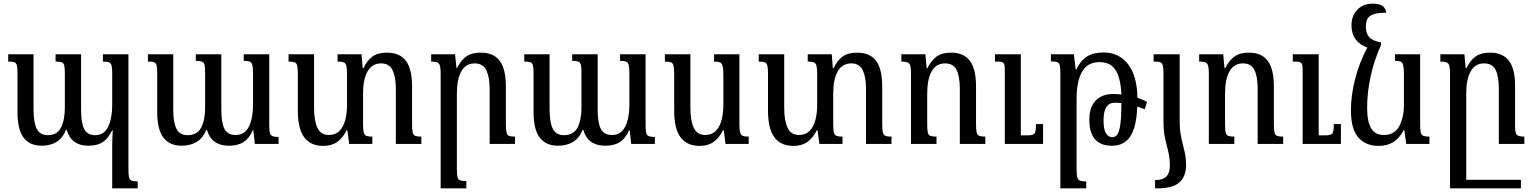

<svg xmlns="http://www.w3.org/2000/svg" viewBox="-20 -790 8414 1054"><path d="M545 -492H685V138Q685 167 688 181.5Q691 196 702 201Q713 206 736 206V244H596V2Q596 -17 597 -36Q598 -55 599 -74H595Q576 -31 545 -10.5Q514 10 466 10Q371 10 346 -77H342Q324 -31 289.5 -10.5Q255 10 209 10Q143 10 109.5 -34.5Q76 -79 76 -174V-387Q76 -417 72.5 -431Q69 -445 58.5 -448.5Q48 -452 25 -452V-492H164V-188Q164 -119 181.5 -83.5Q199 -48 242 -48Q294 -48 315 -90Q336 -132 336 -200V-383Q336 -414 333 -429Q330 -444 319 -448Q308 -452 285 -452V-492H425V-188Q425 -115 442.5 -81.5Q460 -48 501 -48Q552 -48 574 -95Q596 -142 596 -213V-384Q596 -414 593 -428.5Q590 -443 579 -447.5Q568 -452 545 -452Z M1318 -492H1458V-106Q1458 -77 1461 -62.5Q1464 -48 1475 -43Q1486 -38 1509 -38V0H1379L1371 -74H1367Q1349 -31 1317.5 -10.5Q1286 10 1237 10Q1141 10 1116 -77H1112Q1094 -31 1059 -10.5Q1024 10 977 10Q911 10 877 -34.5Q843 -79 843 -174V-387Q843 -417 839.5 -431Q836 -445 825.5 -448.5Q815 -452 792 -452V-492H931V-188Q931 -119 948.5 -83.5Q966 -48 1010 -48Q1063 -48 1084.5 -90Q1106 -132 1106 -200V-387Q1106 -418 1103 -432.5Q1100 -447 1089 -451.5Q1078 -456 1055 -456V-492H1195V-188Q1195 -115 1212.5 -82Q1230 -49 1273 -49Q1324 -49 1346.5 -95.5Q1369 -142 1369 -213V-387Q1369 -418 1365.5 -432.5Q1362 -447 1351.5 -451.5Q1341 -456 1318 -456Z M2242 -109Q2242 -78 2245.5 -63Q2249 -48 2260 -44Q2271 -40 2293 -40V0H2153V-302Q2153 -365 2135.5 -403.5Q2118 -442 2072 -442Q2023 -442 1998 -398.5Q1973 -355 1973 -276V-108Q1973 -77 1977 -62.5Q1981 -48 1991.5 -44Q2002 -40 2024 -40V0H1897L1887 -75H1883Q1862 -33 1831.5 -11Q1801 11 1754 11Q1686 11 1650.5 -35.5Q1615 -82 1615 -184V-384Q1615 -415 1611.5 -429.5Q1608 -444 1597 -448Q1586 -452 1564 -452V-492H1704V-198Q1704 -128 1722.5 -88.5Q1741 -49 1786 -49Q1821 -49 1843 -71Q1865 -93 1875 -130.5Q1885 -168 1885 -215V-386Q1885 -415 1881 -429.5Q1877 -444 1866 -448Q1855 -452 1833 -452V-492H1965L1971 -416H1975Q1995 -458 2024.5 -479.5Q2054 -501 2104 -501Q2174 -501 2208 -456.5Q2242 -412 2242 -315Z M2807 -40V0H2668V-302Q2668 -365 2650 -403.5Q2632 -442 2586 -442Q2537 -442 2512.5 -398.5Q2488 -355 2488 -276V137Q2488 168 2491.5 182Q2495 196 2506 200Q2517 204 2540 204V244H2399V-386Q2399 -430 2389.5 -441Q2380 -452 2347 -452V-492H2478L2486 -416H2489Q2510 -459 2539.5 -480Q2569 -501 2619 -501Q2689 -501 2723 -456.5Q2757 -412 2757 -315V-109Q2757 -78 2760.5 -63Q2764 -48 2774.5 -44Q2785 -40 2807 -40Z M3384 -492H3524V-106Q3524 -77 3527 -62.5Q3530 -48 3541 -43Q3552 -38 3575 -38V0H3445L3437 -74H3433Q3415 -31 3383.5 -10.5Q3352 10 3303 10Q3207 10 3182 -77H3178Q3160 -31 3125 -10.5Q3090 10 3043 10Q2977 10 2943 -34.5Q2909 -79 2909 -174V-387Q2909 -417 2905.5 -431Q2902 -445 2891.5 -448.5Q2881 -452 2858 -452V-492H2997V-188Q2997 -119 3014.5 -83.5Q3032 -48 3076 -48Q3129 -48 3150.5 -90Q3172 -132 3172 -200V-387Q3172 -418 3169 -432.5Q3166 -447 3155 -451.5Q3144 -456 3121 -456V-492H3261V-188Q3261 -115 3278.5 -82Q3296 -49 3339 -49Q3390 -49 3412.5 -95.5Q3435 -142 3435 -213V-387Q3435 -418 3431.5 -432.5Q3428 -447 3417.5 -451.5Q3407 -456 3384 -456Z M3820 11Q3752 11 3716.5 -35.5Q3681 -82 3681 -184V-384Q3681 -415 3677.5 -429.5Q3674 -444 3663 -448Q3652 -452 3630 -452V-492H3770V-198Q3770 -128 3788.5 -88.5Q3807 -49 3852 -49Q3887 -49 3909 -71Q3931 -93 3941 -130.5Q3951 -168 3951 -215V-380Q3951 -413 3946.5 -428.5Q3942 -444 3931 -448Q3920 -452 3900 -452V-492H4039V-108Q4039 -77 4043 -62.5Q4047 -48 4057.5 -44Q4068 -40 4090 -40V0H3963L3953 -75H3949Q3928 -33 3897.5 -11Q3867 11 3820 11Z M4823 -109Q4823 -78 4826.5 -63Q4830 -48 4841 -44Q4852 -40 4874 -40V0H4734V-302Q4734 -365 4716.5 -403.5Q4699 -442 4653 -442Q4604 -442 4579 -398.5Q4554 -355 4554 -276V-108Q4554 -77 4558 -62.5Q4562 -48 4572.5 -44Q4583 -40 4605 -40V0H4478L4468 -75H4464Q4443 -33 4412.5 -11Q4382 11 4335 11Q4267 11 4231.5 -35.5Q4196 -82 4196 -184V-384Q4196 -415 4192.5 -429.5Q4189 -444 4178 -448Q4167 -452 4145 -452V-492H4285V-198Q4285 -128 4303.5 -88.5Q4322 -49 4367 -49Q4402 -49 4424 -71Q4446 -93 4456 -130.5Q4466 -168 4466 -215V-386Q4466 -415 4462 -429.5Q4458 -444 4447 -448Q4436 -452 4414 -452V-492H4546L4552 -416H4556Q4576 -458 4605.5 -479.5Q4635 -501 4685 -501Q4755 -501 4789 -456.5Q4823 -412 4823 -315Z M5389 -40V0H5249V-302Q5249 -369 5231.5 -405.5Q5214 -442 5168 -442Q5119 -442 5094.5 -398.5Q5070 -355 5070 -276V-107Q5070 -76 5073.5 -62Q5077 -48 5088 -44Q5099 -40 5121 -40V0H4981V-386Q4981 -430 4971.5 -441Q4962 -452 4928 -452V-492H5060L5067 -416H5071Q5092 -458 5121.5 -479.5Q5151 -501 5201 -501Q5270 -501 5304 -456.5Q5338 -412 5338 -315V-109Q5338 -78 5341.5 -63Q5345 -48 5356 -44Q5367 -40 5389 -40ZM5706 -109V0H5496V-406Q5496 -437 5488.5 -444.5Q5481 -452 5454 -452H5442V-492H5584V-47H5621Q5651 -47 5659 -56.5Q5667 -66 5667 -109Z M5801 244V-386Q5801 -416 5798 -430Q5795 -444 5784 -448.5Q5773 -453 5749 -453V-492H5875L5885 -409H5889Q5910 -456 5946 -479Q5982 -502 6038 -502Q6122 -502 6172 -438.5Q6222 -375 6224 -253Q6251 -244 6277 -231L6264 -190Q6245 -198 6223 -205Q6219 -93 6185 -41.5Q6151 10 6084 10Q5960 10 5960 -133Q5960 -202 5995 -238Q6030 -274 6090 -274Q6113 -274 6136 -271Q6132 -362 6104 -405.5Q6076 -449 6016 -449Q5950 -449 5920 -396Q5890 -343 5890 -247V139Q5890 170 5894 184Q5898 198 5909.5 202Q5921 206 5943 206V244ZM6038 -129Q6038 -81 6051 -59Q6064 -37 6086 -37Q6104 -37 6114.5 -53Q6125 -69 6130.5 -109.5Q6136 -150 6136 -224Q6116 -226 6099 -226Q6038 -226 6038 -129Z M6367 -122V-387Q6367 -429 6359.5 -440.5Q6352 -452 6325 -452H6313V-492H6456V-121Q6456 -81 6461.5 -51.5Q6467 -22 6473.5 3Q6480 28 6485.5 54.5Q6491 81 6491 116Q6491 179 6454 211.5Q6417 244 6334 244H6321V198H6327Q6402 198 6402 120Q6402 87 6397 60.5Q6392 34 6385 8.5Q6378 -17 6372.5 -48Q6367 -79 6367 -122Z M7024 -40V0H6884V-302Q6884 -369 6866.5 -405.5Q6849 -442 6803 -442Q6754 -442 6729.5 -398.5Q6705 -355 6705 -276V-107Q6705 -76 6708.5 -62Q6712 -48 6723 -44Q6734 -40 6756 -40V0H6616V-386Q6616 -430 6606.5 -441Q6597 -452 6563 -452V-492H6695L6702 -416H6706Q6727 -458 6756.5 -479.5Q6786 -501 6836 -501Q6905 -501 6939 -456.5Q6973 -412 6973 -315V-109Q6973 -78 6976.5 -63Q6980 -48 6991 -44Q7002 -40 7024 -40ZM7341 -109V0H7131V-406Q7131 -437 7123.5 -444.5Q7116 -452 7089 -452H7077V-492H7219V-47H7256Q7286 -47 7294 -56.5Q7302 -66 7302 -109Z M7549 11Q7476 11 7436 -36Q7396 -83 7396 -185Q7396 -265 7418.5 -354.5Q7441 -444 7486 -529Q7445 -543 7422 -574Q7399 -605 7399 -651Q7399 -702 7430.5 -736Q7462 -770 7517 -770Q7553 -770 7570.5 -756.5Q7588 -743 7589 -720Q7543 -720 7519 -711.5Q7495 -703 7486.5 -686Q7478 -669 7478 -643Q7478 -607 7496 -586.5Q7514 -566 7561 -557V-542Q7523 -458 7504 -370Q7485 -282 7485 -199Q7485 -123 7507 -86Q7529 -49 7577 -49Q7635 -49 7661 -97Q7687 -145 7687 -215V-383Q7687 -416 7683 -431.5Q7679 -447 7669 -451.5Q7659 -456 7638 -456V-492H7776V-108Q7776 -77 7779.5 -62.5Q7783 -48 7794 -44Q7805 -40 7827 -40V0H7700L7689 -75H7685Q7642 11 7549 11Z M8297 -98Q8297 -60 8306.5 -50Q8316 -40 8348 -40V0H8208V-302Q8208 -369 8190.5 -405.5Q8173 -442 8127 -442Q8078 -442 8053.5 -398.5Q8029 -355 8029 -276V197H8329V244H7940V-386Q7940 -430 7930.5 -441Q7921 -452 7887 -452V-492H8019L8026 -416H8030Q8051 -459 8080.5 -480Q8110 -501 8160 -501Q8229 -501 8263 -457Q8297 -413 8297 -321Z"/></svg>

Font: Noto Serif Armenian Condensed Medium
Style: Regular
Weight: 500
Width: 3
Designer: Monotype Design Team
Foundry: Monotype Imaging Inc.
Version: Version 2.008; ttfautohint (v1.8.4.7-5d5b)